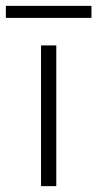

<svg xmlns="http://www.w3.org/2000/svg" viewBox="-65 -635 332 655"><path d="M-45 -615H247V-574H-45ZM75 -480H127V0H75Z"/></svg>

Font: Prompt ExtraLight
Style: Regular
Weight: 275
Designer: Katatrad Team
Foundry: CadsonDemak
Version: Version 1.000